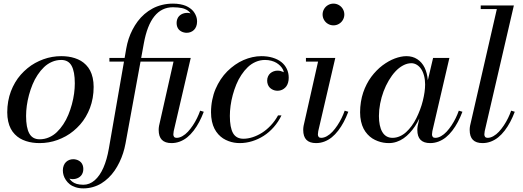

<svg xmlns="http://www.w3.org/2000/svg" viewBox="-20 -780 2887 1060"><path d="M199 10Q178.9 10 160.4 7.4Q141.9 4.9 123.8 -1Q105.6 -6.9 90.3 -15.9Q75 -25 61.8 -38.6Q48.6 -52.1 39.5 -69.4Q30.4 -86.6 25.2 -109.7Q20 -132.8 20 -160Q20 -191.1 25.2 -220.6Q30.5 -250.1 40.2 -275.8Q50 -301.5 63.7 -324.8Q77.4 -348.1 94.6 -367.5Q111.8 -386.9 131.6 -403.2Q151.4 -419.6 173.6 -431.9Q195.9 -444.1 219.5 -452.8Q243.1 -461.4 268 -465.7Q292.9 -470 318 -470Q338.1 -470 356.6 -467.4Q375.1 -464.9 393.2 -459Q411.4 -453.1 426.7 -444.1Q442 -435 455.2 -421.4Q468.4 -407.9 477.5 -390.6Q486.6 -373.4 491.8 -350.3Q497 -327.2 497 -300Q497 -268.9 491.8 -239.4Q486.5 -209.9 476.8 -184.2Q467 -158.5 453.3 -135.2Q439.6 -111.9 422.4 -92.5Q405.2 -73.1 385.4 -56.8Q365.6 -40.4 343.4 -28.1Q321.1 -15.9 297.5 -7.2Q273.9 1.4 249 5.7Q224.1 10 199 10ZM199 -11Q225.9 -11 250.3 -21.6Q274.8 -32.2 293.9 -50.6Q313.1 -68.9 329.4 -93.6Q345.8 -118.2 357.3 -146.3Q368.9 -174.4 377 -204.5Q385.1 -234.6 389.1 -263.9Q393 -293.1 393 -320Q393 -384.8 375.2 -416.9Q357.5 -449 318 -449Q291.1 -449 266.7 -438.4Q242.2 -427.8 223.1 -409.4Q203.9 -391.1 187.6 -366.4Q171.2 -341.8 159.7 -313.7Q148.1 -285.6 140 -255.5Q131.9 -225.4 127.9 -196.1Q124 -166.9 124 -140Q124 -75.2 141.8 -43.1Q159.5 -11 199 -11Z M1105 -163Q1093.4 -132.4 1079.7 -106.6Q1066 -80.8 1049.2 -58.9Q1032.4 -37.1 1013.8 -22Q995.1 -6.9 972.9 1.6Q950.8 10 927 10Q891.5 10 873.8 -7.9Q856 -25.9 856 -63Q856 -73 858 -85L938 -440H755.8L673 12Q668 39.1 659.7 65.1Q651.4 91.1 639.4 115.8Q627.5 140.5 612.6 162.1Q597.8 183.6 579 201.7Q560.2 219.8 539.1 232.7Q517.9 245.6 492.6 252.8Q467.2 260 440 260Q416.6 260 397.2 253.7Q377.9 247.4 365.1 237.2Q352.4 227.1 343.6 213.9Q334.8 200.8 330.9 187.4Q327 174.1 327 161Q327 146.1 331.7 134.1Q336.4 122.1 344.3 114.6Q352.2 107 362.4 103Q372.6 99 384 99Q391.9 99 399.4 100.8Q407 102.5 414.4 106.6Q421.9 110.6 427.5 116.7Q433.1 122.8 436.6 132.1Q440 141.5 440 153Q440 164.6 436.5 174.1Q433 183.6 427.2 190Q421.5 196.4 413.7 200.8Q405.9 205.1 397.4 207.1Q389 209 380 209Q374 209 368.5 207.5L363 206Q365.9 209.8 367.4 211.8Q369 213.8 373.1 217.9Q377.1 222 380.8 224.5Q384.4 227 390.6 230.3Q396.9 233.6 403.6 235.4Q410.4 237.2 419.8 238.6Q429.2 240 440 240Q474.5 240 502.9 215.3Q531.2 190.6 550.8 146Q570.4 101.4 581 40L664.5 -440H584V-460H668L677 -512Q681.8 -539.4 690.2 -565.4Q698.8 -591.5 711.6 -616.2Q724.4 -641 740.5 -662.5Q756.6 -684 777.4 -702.1Q798.2 -720.1 822.1 -732.9Q845.9 -745.8 874.7 -752.9Q903.5 -760 935 -760Q956 -760 974.1 -756.7Q992.2 -753.4 1005.6 -747.8Q1018.9 -742.1 1029.7 -734.2Q1040.5 -726.4 1047.5 -717.6Q1054.5 -708.9 1059.2 -699Q1064 -689.1 1066 -679.8Q1068 -670.4 1068 -661Q1068 -646.1 1063.3 -634.1Q1058.6 -622.1 1050.7 -614.6Q1042.8 -607 1032.6 -603Q1022.4 -599 1011 -599Q1003.1 -599 995.6 -600.8Q988 -602.5 980.6 -606.6Q973.1 -610.6 967.5 -616.7Q961.9 -622.8 958.4 -632.1Q955 -641.5 955 -653Q955 -664.6 958.5 -674.1Q962 -683.6 967.8 -690Q973.5 -696.4 981.3 -700.8Q989.1 -705.1 997.6 -707.1Q1006 -709 1015 -709Q1019.4 -709 1023.2 -708.2Q1027 -707.5 1029.2 -706.8Q1031.4 -706 1032 -706Q1029.2 -709.8 1027.6 -711.8Q1025.9 -713.8 1021.4 -717.9Q1017 -722 1012.7 -724.5Q1008.4 -727 1000.6 -730.3Q992.9 -733.6 984.1 -735.4Q975.4 -737.2 962.6 -738.6Q949.9 -740 935 -740Q810.1 -740 774 -540L759.4 -460H1033L939 -56Q937 -44 937 -38Q937 -29.2 941.4 -24.1Q945.8 -19 955 -19Q970.6 -19 987 -28.3Q1003.4 -37.6 1017.5 -52.8Q1031.6 -68 1044.8 -87.8Q1057.9 -107.5 1067.9 -128.1Q1077.9 -148.6 1085 -169Z M1547 -381Q1545.5 -389.8 1540.5 -398.9Q1535.5 -408 1526.6 -417.1Q1517.6 -426.1 1505.9 -433.2Q1494.2 -440.2 1477.8 -444.6Q1461.4 -449 1443 -449Q1416.1 -449 1391.7 -438.4Q1367.2 -427.8 1348.1 -409.4Q1328.9 -391.1 1312.6 -366.4Q1296.2 -341.8 1284.7 -313.7Q1273.1 -285.6 1265 -255.5Q1256.9 -225.4 1252.9 -196.1Q1249 -166.9 1249 -140Q1249 -75.8 1266.6 -44.9Q1284.2 -14 1324 -14Q1348.6 -14 1375.1 -22.6Q1401.5 -31.2 1426.9 -47.2Q1452.2 -63.2 1475.4 -88Q1498.6 -112.8 1515 -143H1534Q1517.1 -107.4 1491.5 -78.3Q1465.9 -49.2 1435.8 -30Q1405.8 -10.8 1371.9 -0.4Q1338.1 10 1304 10Q1288.2 10 1272.8 7.4Q1257.4 4.9 1241.4 -1.1Q1225.5 -7 1211.6 -15.9Q1197.6 -24.9 1185.2 -38.6Q1172.9 -52.2 1164.1 -69.4Q1155.2 -86.5 1150.1 -109.7Q1145 -132.9 1145 -160Q1145 -194.9 1151.6 -227.8Q1158.1 -260.8 1170 -288.6Q1181.9 -316.5 1198.4 -341.5Q1215 -366.5 1234.9 -386.3Q1254.8 -406.1 1277.5 -422Q1300.2 -437.9 1324.3 -448.4Q1348.4 -458.9 1373.4 -464.4Q1398.5 -470 1423 -470Q1457.1 -470 1485.3 -461.5Q1513.5 -453 1533.1 -437.6Q1552.6 -422.1 1563.3 -399.9Q1574 -377.8 1574 -351Q1574 -336.2 1570.4 -324Q1566.9 -311.8 1560.9 -303.6Q1554.9 -295.4 1546.8 -289.8Q1538.8 -284.1 1530 -281.6Q1521.2 -279 1512 -279Q1504.2 -279 1496.5 -280.9Q1488.8 -282.9 1481.2 -287.2Q1473.6 -291.6 1467.9 -297.9Q1462.1 -304.2 1458.6 -313.9Q1455 -323.5 1455 -335Q1455 -347.8 1459.8 -358.3Q1464.6 -368.9 1472.6 -375.7Q1480.6 -382.5 1490.8 -386.2Q1501 -390 1512 -390Q1521.4 -390 1528.9 -388.1Q1536.4 -386.1 1541.4 -383.6Q1546.5 -381.1 1547 -381Z M1769.1 -669.9Q1761 -683.8 1761 -700Q1761 -716.2 1769.1 -730.1Q1777.1 -743.9 1790.9 -751.9Q1804.8 -760 1821 -760Q1837.2 -760 1851.1 -751.9Q1864.9 -743.9 1872.9 -730.1Q1881 -716.2 1881 -700Q1881 -683.8 1872.9 -669.9Q1864.9 -656.1 1851.1 -648.1Q1837.2 -640 1821 -640Q1804.8 -640 1790.9 -648.1Q1777.1 -656.1 1769.1 -669.9ZM1903 -163Q1891.4 -132.4 1877.7 -106.6Q1864 -80.8 1847.2 -58.9Q1830.4 -37.1 1811.8 -22Q1793.1 -6.9 1770.9 1.6Q1748.8 10 1725 10Q1689.5 10 1671.8 -7.9Q1654 -25.9 1654 -63Q1654 -73 1656 -85L1736 -440H1669V-460H1831L1737 -56Q1735 -44 1735 -38Q1735 -29.2 1739.4 -24.1Q1743.8 -19 1753 -19Q1768.6 -19 1785 -28.3Q1801.4 -37.6 1815.5 -52.8Q1829.6 -68 1842.8 -87.8Q1855.9 -107.5 1865.9 -128.1Q1875.9 -148.6 1883 -169Z M2533 -163Q2521.4 -132.4 2507.7 -106.6Q2494 -80.8 2477.2 -58.9Q2460.4 -37.1 2441.8 -22Q2423.1 -6.9 2400.9 1.6Q2378.8 10 2355 10Q2319.5 10 2301.8 -7.9Q2284 -25.9 2284 -63Q2284 -73 2286 -85L2295.2 -125.9Q2284 -102.9 2271.1 -83.2Q2258.2 -63.6 2242.1 -46.2Q2226 -28.8 2208.4 -16.5Q2190.9 -4.2 2169.9 2.9Q2149 10 2127 10Q2111.6 10 2096.4 7.4Q2081.2 4.9 2065.4 -1.1Q2049.5 -7 2035.4 -15.9Q2021.4 -24.9 2008.9 -38.6Q1996.4 -52.2 1987.4 -69.4Q1978.5 -86.5 1973.2 -109.8Q1968 -133 1968 -160Q1968 -189.4 1972.5 -217.2Q1977 -245.1 1985.1 -269.1Q1993.2 -293 2004.6 -315.1Q2015.9 -337.2 2029.6 -355.6Q2043.2 -373.9 2058.9 -389.9Q2074.5 -406 2091.1 -418.5Q2107.8 -431 2125 -440.8Q2142.2 -450.6 2159.4 -457Q2176.5 -463.4 2192.8 -466.7Q2209.1 -470 2224 -470Q2258.1 -470 2283.8 -453.2Q2309.5 -436.5 2324.1 -406.8Q2338.6 -377 2342 -337L2371 -460H2461L2367 -56Q2365 -44 2365 -38Q2365 -29.2 2369.4 -24.1Q2373.8 -19 2383 -19Q2398.6 -19 2415 -28.3Q2431.4 -37.6 2445.5 -52.8Q2459.6 -68 2472.8 -87.8Q2485.9 -107.5 2495.9 -128.1Q2505.9 -148.6 2513 -169ZM2327 -314Q2327 -340.6 2320.9 -362.9Q2314.8 -385.2 2304.4 -400Q2294 -414.8 2280.2 -422.9Q2266.4 -431 2251 -431Q2228.1 -431 2205.2 -418.7Q2182.2 -406.4 2162.8 -385.4Q2143.2 -364.4 2126.3 -335.7Q2109.4 -307 2097.5 -275.1Q2085.6 -243.1 2078.8 -208.1Q2072 -173 2072 -140Q2072 -112 2076.6 -89.8Q2081.2 -67.6 2090.4 -51.8Q2099.5 -35.9 2113.8 -27.4Q2128.1 -19 2147 -19Q2167.2 -19 2186.6 -27.4Q2205.9 -35.8 2222 -50.4Q2238.1 -65.1 2252.7 -84.9Q2267.2 -104.6 2278.6 -127.5Q2290 -150.4 2299.2 -175Q2308.5 -199.6 2314.5 -224.1Q2320.5 -248.5 2323.8 -271.4Q2327 -294.4 2327 -314Z M2822 -163Q2810.4 -132.4 2796.7 -106.6Q2783 -80.8 2766.2 -58.9Q2749.4 -37.1 2730.8 -22Q2712.1 -6.9 2689.9 1.6Q2667.8 10 2644 10Q2608.5 10 2590.8 -7.9Q2573 -25.9 2573 -63Q2573 -73 2575 -85L2723 -730H2634V-750H2817L2656 -56Q2654 -44 2654 -38Q2654 -29.2 2658.4 -24.1Q2662.8 -19 2672 -19Q2687.6 -19 2704 -28.3Q2720.4 -37.6 2734.5 -52.8Q2748.6 -68 2761.8 -87.8Q2774.9 -107.5 2784.9 -128.1Q2794.9 -148.6 2802 -169Z"/></svg>

Font: Bodoni* 11
Style: Italic
Weight: 400
Italic angle: -13°
Version: Version 1.002